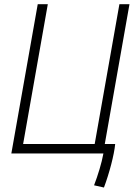

<svg xmlns="http://www.w3.org/2000/svg" viewBox="-20 -713 626 892"><path d="M462.9 158.2C487.3 93.8 510.7 5.4 515.1 -43.9H466.8L581.5 -693.4H534.7L419.9 -43.9H87.4L202.1 -693.4H155.3L32.7 0H459H460.4C452.6 43.9 434.6 102.1 417 147.9Z"/></svg>

Font: Cascadia Code PL ExtraLight
Style: Italic
Weight: 200
Italic angle: -10°
Monospace: yes
Designer: Aaron Bell
Foundry: Saja Typeworks
Version: Version 2404.023